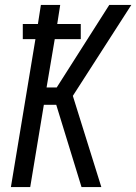

<svg xmlns="http://www.w3.org/2000/svg" viewBox="-20 -755 550 775"><path d="M24 0 123 -597H72V-658H133L145 -735H223L211 -658H306V-597H201L168 -402H209L421 -735H510L274 -368L389 0H309L207 -332H157L102 0Z"/></svg>

Font: Iosevka
Style: Italic
Weight: 400
Italic angle: -9°
Monospace: yes
Designer: Belleve Invis
Foundry: Belleve Invis
Version: Version 32.5.0; ttfautohint (v1.8.4)